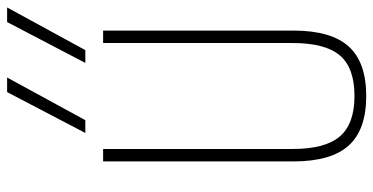

<svg xmlns="http://www.w3.org/2000/svg" viewBox="-275 -765 1050 540"><g transform="rotate(-90 250.0 -495.0)"><path d="M379 -780H343L458 -1000H499ZM182 -780H146L261 -1000H302ZM250 10Q155 10 110.5 -39.5Q66 -89 66 -195V-730H101V-197Q101 -105 136.5 -64Q172 -23 250 -23Q329 -23 364 -64Q399 -105 399 -197V-730H434V-195Q434 -89 389.5 -39.5Q345 10 250 10Z"/></g></svg>

Font: M PLUS 1 Code ExtraLight
Style: Regular
Weight: 250
Designer: Coji Morishita
Foundry: UNDERFOREST DESIGN
Version: Version 1.002